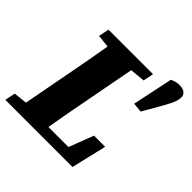

<svg xmlns="http://www.w3.org/2000/svg" viewBox="-193 -866 1021 1021"><g transform="rotate(45 317.5 -355.5)"><path d="M103 -593 175 -585C161 -504 147 -423 131 -342L79 -67L3 -59L-9 0H496L543 -199H459L406 -60H255C269 -143 285 -227 301 -311L353 -585L438 -593L450 -652H115ZM592 -711C573 -711 559 -708 538 -698L490 -470L544 -465L594 -552C621 -600 644 -637 644 -672C644 -692 628 -711 592 -711Z"/></g></svg>

Font: Source Serif Pro Black
Style: Italic
Weight: 900
Italic angle: -12°
Designer: Frank Grießhammer
Foundry: Adobe Systems Incorporated
Version: Version 3.001;hotconv 1.0.111;makeotfexe 2.5.65597